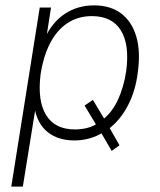

<svg xmlns="http://www.w3.org/2000/svg" viewBox="-20 -515 594 715"><path d="M22 180 128 -487H170L152 -371H146Q174 -432 221.5 -463.5Q269 -495 330 -495Q391 -495 431 -465Q471 -435 487.5 -379Q504 -323 493 -245Q485 -177 456 -121.5Q427 -66 382 -33L385 -44L425 26L396 47L354 -25L364 -22Q340 -7 313 0.5Q286 8 257 8Q196 8 157 -23.5Q118 -55 108 -117H113L65 180ZM259 -33Q283 -33 304.5 -38.5Q326 -44 344 -56L340 -47L295 -122L326 -143L371 -68L362 -69Q397 -96 419 -143Q441 -190 450 -251Q463 -349 430 -402Q397 -455 322 -455Q270 -455 230.5 -428.5Q191 -402 166 -353Q141 -304 131 -237Q119 -139 152 -86Q185 -33 259 -33Z"/></svg>

Font: Nunito Sans 10pt SemiCondensed ExtraLight
Style: Italic
Weight: 250
Width: 4
Italic angle: -9°
Designer: Vernon Adams
Foundry: Vernon Adams
Version: Version 3.101;gftools[0.9.27]